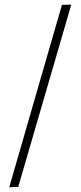

<svg xmlns="http://www.w3.org/2000/svg" viewBox="-20 -627 346 822"><path d="M58.1 172.9 285.2 -607.4 245.1 -606 19.5 174.8Z"/></svg>

Font: Neuton ExtraLight
Style: Regular
Weight: 275
Designer: Brian M Zick
Foundry: Brian M Zick
Version: Version 1.560